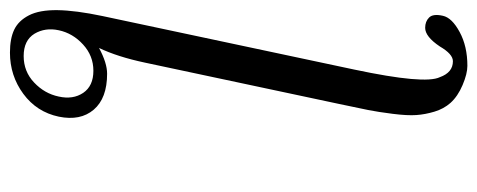

<svg xmlns="http://www.w3.org/2000/svg" viewBox="-304 -434 950 382"><g transform="rotate(-90 171.0 -243.0)"><path d="M129.9 -601.1Q139.2 -645 175.3 -671.6Q211.4 -698.2 257.3 -698.2Q285.2 -698.2 303 -689.7Q320.8 -681.2 331.5 -660.4Q342.3 -639.6 341.8 -603.5Q341.3 -567.4 330.1 -514.2L223.6 -13.2Q193.8 127.4 208.5 157.2Q217.8 183.1 240.2 183.1Q254.4 183.1 269.5 157.2Q289.1 127.9 306.6 127.9Q319.3 127.9 327.1 135.7Q335 143.6 330.6 163.1Q326.7 181.2 298.3 196.5Q270 211.9 231 211.9Q215.3 211.9 192.9 202.4Q170.4 192.9 157.2 178.2Q145.5 165 139.9 146.5Q134.3 127.9 133.1 110.4Q131.8 92.8 135.5 63.5Q139.2 34.2 143.1 14.6Q146 0.5 155.3 -43.9L237.3 -429.2Q249 -484.4 266.6 -521Q236.8 -504.9 215.3 -504.9Q166.5 -504.9 143.8 -531.5Q121.1 -558.1 129.9 -601.1ZM301.8 -601.1Q307.6 -627.9 294.9 -649.4Q281.7 -670.9 250.5 -670.9Q219.7 -670.9 197.8 -650.1Q175.8 -629.4 169.9 -601.1Q163.6 -572.8 177.2 -552.5Q190.9 -532.2 221.2 -532.2Q251 -532.2 273.4 -552.7Q295.9 -573.2 301.8 -601.1Z"/></g></svg>

Font: Linux Biolinum G
Style: Italic
Weight: 400
Italic angle: -12°
Designer: Philipp H. Poll
Foundry: Philipp H. Poll
Version: Version 0.5.1